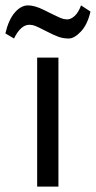

<svg xmlns="http://www.w3.org/2000/svg" viewBox="-37 -693 356 713"><path d="M-17 -569Q-5 -620 18 -646.5Q41 -673 67 -673Q92 -673 126 -656Q172 -633 186 -627Q200 -621 213 -621Q226 -621 240 -633.5Q254 -646 264 -673L299 -650Q288 -602 263.5 -576Q239 -550 218.5 -550Q198 -550 181 -556Q164 -562 134 -577.5Q104 -593 93.5 -597Q83 -601 72 -601Q40 -601 15 -550ZM101 0V-479H180V0Z"/></svg>

Font: Karmilla
Style: Regular
Weight: 400
Designer: Jonathan Pinhorn
Version: Version 1.000